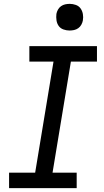

<svg xmlns="http://www.w3.org/2000/svg" viewBox="-20 -974 540 994"><path d="M377 0H27V-80H162L257 -655H132V-735H482V-655H347L252 -80H377ZM340 -816Q324 -816 308.5 -821.5Q293 -827 284 -839.5Q275 -852 272.5 -868.5Q270 -885 272 -902Q274 -913 280 -924Q286 -935 296 -942Q306 -949 317.5 -951.5Q329 -954 341 -954Q357 -954 372.5 -948.5Q388 -943 397 -930.5Q406 -918 409 -901.5Q412 -885 409 -868Q407 -857 401 -846Q395 -835 385 -828Q375 -821 363.5 -818.5Q352 -816 340 -816Z"/></svg>

Font: Iosevka Medium Oblique
Style: Regular
Weight: 500
Italic angle: -9°
Monospace: yes
Designer: Belleve Invis
Foundry: Belleve Invis
Version: Version 32.5.0; ttfautohint (v1.8.4)